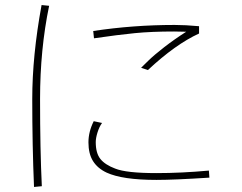

<svg xmlns="http://www.w3.org/2000/svg" viewBox="-20 -684 960 762"><path d="M175 -661Q139 -488 139 -291Q139 -89 146 55L115 58Q108 -107 108 -291Q108 -463 145 -664ZM770 -551Q676 -508 567 -406L540 -415Q544 -419 568 -442.5Q592 -466 632 -497Q672 -528 719 -558L671 -559Q582 -559 515.5 -552.5Q449 -546 353 -532L350 -561Q509 -585 673 -585Q715 -585 770 -580ZM811 21Q672 30 601 30Q466 30 403 1Q367 -16 349 -45Q331 -74 331 -119Q331 -161 352 -203L385 -196Q374 -181 367 -158.5Q360 -136 360 -120Q360 -76 378.5 -53Q397 -30 437 -15Q481 3 601 3Q700 3 809 -7Z"/></svg>

Font: LINE Seed Sans KR Thin
Style: Regular
Weight: 250
Designer: LINE BX Design & Sandoll Inc & Dalton Maag Ltd
Foundry: Sandoll Inc.
Version: Version 1.000